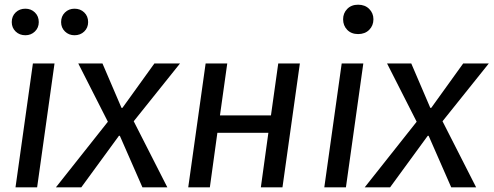

<svg xmlns="http://www.w3.org/2000/svg" viewBox="-20 -797 2100 817"><path d="M46 0 120 -527H212L138 0ZM88 -647Q63 -647 46.5 -663Q30 -679 30 -703Q30 -728 46.5 -744Q63 -760 88 -760Q112 -760 128.5 -744Q145 -728 145 -703Q145 -679 128.5 -663Q112 -647 88 -647ZM297 -647Q273 -647 256.5 -663Q240 -679 240 -703Q240 -728 256.5 -744Q273 -760 297 -760Q322 -760 338.5 -744Q355 -728 355 -703Q355 -679 338.5 -663Q322 -647 297 -647Z M692 0H586L490 -219H486L326 0H218L439 -279L313 -527H416L497 -338H501L637 -527H746L549 -281Z M1090 0 1122 -232H905L873 0H781L855 -527H947L916 -306H1133L1164 -527H1256L1182 0Z M1360 0 1434 -527H1526L1452 0ZM1569 -715Q1569 -688 1551 -670Q1533 -652 1504 -652Q1475 -652 1457.5 -670Q1440 -688 1440 -715Q1440 -741 1457.5 -759Q1475 -777 1504 -777Q1533 -777 1551 -759Q1569 -741 1569 -715Z M2006 0H1900L1804 -219H1800L1640 0H1532L1753 -279L1627 -527H1730L1811 -338H1815L1951 -527H2060L1863 -281Z"/></svg>

Font: Yekcdsyqcyvpieeyorgstswgcgt
Style: Regular
Weight: 400
Italic angle: -8°
Designer: Carrois Corporate & Edenspiekermann
Foundry: Carrois Corporate GbR & Edenspiekermann AG
Version: Version 2.001